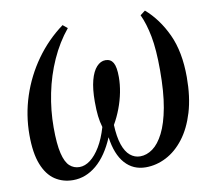

<svg xmlns="http://www.w3.org/2000/svg" viewBox="-83 -844 1033 947"><g transform="rotate(-10 434.0 -370.0)"><path d="M209 11Q158 11 118.5 -15.2Q79 -41.5 56.8 -98Q34.5 -154.5 34.5 -245.5Q34.5 -345 65.2 -438.8Q96 -532.5 153.2 -612.8Q210.5 -693 289.5 -751L312.5 -732Q262 -670.5 227.5 -593.5Q193 -516.5 175.8 -431.5Q158.5 -346.5 158.5 -261.5Q158.5 -178 169.8 -131.2Q181 -84.5 201.8 -65.8Q222.5 -47 251 -47Q278.5 -47 305.2 -67.2Q332 -87.5 355.5 -126.5Q379 -165.5 395.5 -222Q387.5 -249 384 -278.8Q380.5 -308.5 380.5 -351Q380.5 -415 391.8 -457.8Q403 -500.5 423 -522.2Q443 -544 467.5 -544Q493.5 -544 506 -522.8Q518.5 -501.5 518.5 -450.5Q518.5 -414.5 510.8 -374.5Q503 -334.5 488.2 -295.5Q473.5 -256.5 453.5 -222Q456 -161.5 469.2 -122.8Q482.5 -84 504.8 -65.5Q527 -47 555 -47Q587.5 -47 617.8 -68.8Q648 -90.5 672.2 -138.2Q696.5 -186 710.5 -262.5Q724.5 -339 724.5 -449Q724.5 -552 711.8 -618.8Q699 -685.5 677 -732L702 -751Q767 -694.5 807.8 -606.8Q848.5 -519 848.5 -392.5Q848.5 -292.5 825.8 -217Q803 -141.5 764 -90.8Q725 -40 675.5 -14.5Q626 11 573 11Q510 11 469.5 -34.2Q429 -79.5 417 -167Q380 -79 326.2 -34Q272.5 11 209 11Z"/></g></svg>

Font: Merriweather 96pt Medium
Style: Italic
Weight: 500
Italic angle: -7.8°
Version: Version 2.101